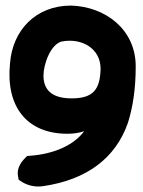

<svg xmlns="http://www.w3.org/2000/svg" viewBox="-20 -635 512 689"><path d="M16 -408C0 -254 75 -155 222 -155C245 -155 263 -158 282 -164C244 -113 172 -82 87 -76L77 -75C61 -59 38 -36 45 -1L47 10L56 16C74 28 102 38 135 33C292 10 395 -68 439 -194C457 -251 467 -317 467 -397C467 -528 360 -611 235 -615C108 -615 25 -526 16 -408ZM136 -364C136 -404 161 -475 201 -486C274 -500 341 -461 341 -388C339 -314 315 -282 237 -282C161 -282 136 -317 136 -364Z"/></svg>

Font: Snowfall
Style: Blk
Weight: 900
Designer: Jasper
Foundry: Cannot Into Space Fonts
Version: Version 0.9